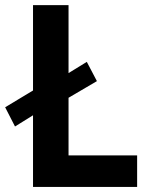

<svg xmlns="http://www.w3.org/2000/svg" viewBox="-35 -740 573 760"><path d="M95.7 -283.7 24.4 -239.3 -14.6 -315.4 95.7 -381.8V-719.7H236.3V-450.7L308.6 -495.1L348.6 -418.9L236.3 -353V-125H507.8V0H95.7Z"/></svg>

Font: Reddit Sans Vanilla
Style: Bold
Weight: 700
Designer: Stephen Hutchings
Foundry: Reddit
Version: Version 1.013